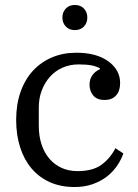

<svg xmlns="http://www.w3.org/2000/svg" viewBox="-20 -740 556 772"><path d="M280 12Q224 12 180.5 -7.5Q137 -27 107 -62.5Q77 -98 61 -147.5Q45 -197 45 -258Q45 -320 62.5 -370Q80 -420 112 -455Q144 -490 188.5 -509Q233 -528 287 -528Q368 -528 415.5 -493.5Q463 -459 463 -406Q463 -374 446.5 -356Q430 -338 401 -338Q370 -338 355 -356Q340 -374 340 -399Q340 -421 351 -437Q362 -453 382 -462V-465Q369 -473 348.5 -477Q328 -481 296 -481Q261 -481 231.5 -468Q202 -455 181 -431.5Q160 -408 148 -376.5Q136 -345 136 -308V-234Q136 -193 147 -159.5Q158 -126 178.5 -102Q199 -78 227.5 -65Q256 -52 292 -52Q353 -52 388 -77.5Q423 -103 444 -144L476 -123Q467 -97 450 -72.5Q433 -48 409 -29.5Q385 -11 352.5 0.5Q320 12 280 12ZM281 -619Q258 -619 244.5 -633.5Q231 -648 231 -668V-671Q231 -691 244.5 -705.5Q258 -720 281 -720Q304 -720 317.5 -705.5Q331 -691 331 -671V-668Q331 -648 317.5 -633.5Q304 -619 281 -619Z"/></svg>

Font: IBM Plex Serif
Style: Regular
Weight: 400
Designer: Mike Abbink, Paul van der Laan, Pieter van Rosmalen
Foundry: Bold Monday
Version: Version 3.001